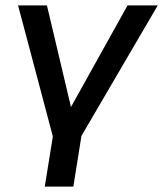

<svg xmlns="http://www.w3.org/2000/svg" viewBox="-20 -512 605 712"><path d="M146 180 176 -6 47 -492H154L248 -95H232L453 -492H565L282 -8L252 180Z"/></svg>

Font: Nunito Sans 10pt SemiBold
Style: Italic
Weight: 600
Italic angle: -9°
Designer: Vernon Adams
Foundry: Vernon Adams
Version: Version 3.101;gftools[0.9.27]